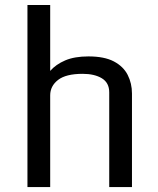

<svg xmlns="http://www.w3.org/2000/svg" viewBox="-20 -755 638 775"><path d="M90.8 -734.9H182.6V-468.8Q205.6 -495.1 243.2 -511.2Q280.8 -527.3 336.9 -527.3Q400.9 -527.3 439.5 -507.1Q478 -486.8 495.4 -452.6Q512.7 -418.5 512.7 -377.4V0H420.9V-382.3Q420.9 -420.9 391.1 -439Q361.3 -457 313.5 -457Q246.1 -457 214.4 -432.4Q182.6 -407.7 182.6 -370.1V0H90.8Z"/></svg>

Font: Monda
Style: Regular
Weight: 400
Designer: Vernon Adams
Foundry: Vernon Adams
Version: Version 2.100; ttfautohint (v1.8.3)